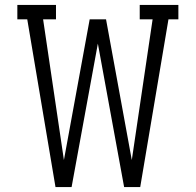

<svg xmlns="http://www.w3.org/2000/svg" viewBox="-20 -755 790 775"><path d="M204 0 90 -677H50V-735H206V-677H154L238 -109L342 -677H408L512 -109L596 -677H544V-735H700V-677H660L546 0H481L375 -579L269 0Z"/></svg>

Font: Iosevka Etoile Light
Style: Regular
Weight: 300
Designer: Belleve Invis
Foundry: Belleve Invis
Version: Version 25.0.1; ttfautohint (v1.8.4)